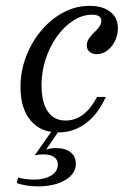

<svg xmlns="http://www.w3.org/2000/svg" viewBox="-20 -446 470 663"><path d="M181.5 11.3Q120.2 11.3 85.5 -30.2Q50.8 -71.8 50.8 -145.2Q50.8 -200.8 70.2 -251.2Q89.5 -301.6 123 -341.1Q156.5 -380.6 199.2 -403.2Q241.9 -425.8 288.7 -425.8Q334.7 -425.8 360.9 -405.2Q387.1 -384.7 387.1 -348.4Q387.1 -325 377 -304.4Q366.9 -283.9 350.4 -271.4Q333.9 -258.9 314.5 -258.9Q299.2 -258.9 289.5 -266.9Q279.8 -275 279.8 -288.7Q279.8 -302.4 287.5 -313.3Q295.2 -324.2 305.2 -333.9Q315.3 -343.5 322.6 -353.2Q329.8 -362.9 329.8 -374.2Q329.8 -395.2 297.6 -395.2Q264.5 -395.2 233.1 -375Q201.6 -354.8 177 -320.6Q152.4 -286.3 137.9 -242.7Q123.4 -199.2 123.4 -152.4Q123.4 -92.7 144.8 -61.3Q166.1 -29.8 206.5 -29.8Q239.5 -29.8 266.5 -50Q293.5 -70.2 315.3 -111.3H345.2Q318.5 -51.6 276.2 -20.2Q233.9 11.3 181.5 11.3ZM110.5 197.6Q89.5 197.6 70.6 194.4Q51.6 191.1 37.9 186.3L42.7 166.9Q53.2 170.2 67.7 172.2Q82.3 174.2 97.6 174.2Q133.1 174.2 156.5 160.1Q179.8 146 179.8 121.8Q179.8 105.6 166.9 96.4Q154 87.1 130.6 87.1Q121 87.1 112.1 88.3Q103.2 89.5 100 90.3L162.1 1.6H186.3L139.5 70.2Q146 68.5 153.6 66.9Q161.3 65.3 172.6 65.3Q205.6 65.3 223.8 79.8Q241.9 94.4 241.9 119.4Q241.9 154 205.2 175.8Q168.5 197.6 110.5 197.6Z"/></svg>

Font: Playfair 12pt Light
Style: Italic
Weight: 300
Italic angle: -15.6°
Designer: Claus Eggers Sørensen
Foundry: Claus Eggers Sørensen
Version: Version 2.000;gftools[0.9.28]